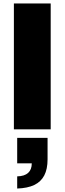

<svg xmlns="http://www.w3.org/2000/svg" viewBox="-20 -745 372 1106"><path d="M60 0V-725H272V0ZM79 341V271Q121 270 142 251Q163 232 163 196H79V49H254V173Q254 229 235 265.5Q216 302 177.5 320.5Q139 339 79 341Z"/></svg>

Font: Archivo SemiExpanded Black
Style: Regular
Weight: 900
Width: 6
Designer: Hector Gatti
Foundry: Omnibus-Type
Version: Version 2.001